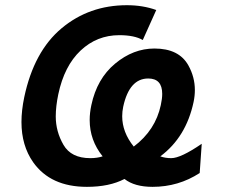

<svg xmlns="http://www.w3.org/2000/svg" viewBox="-20 -706 868 738"><path d="M494.1 -142.6Q577.6 -205.6 598.1 -302.2Q603.5 -326.7 603.5 -345.2Q603.5 -404.3 549.8 -404.3Q477.1 -404.3 453.6 -295.9Q449.7 -277.3 449.7 -259.3Q449.7 -197.8 494.1 -142.6ZM566.4 12.2Q497.1 12.2 458.5 -18.1Q400.4 12.2 314 12.2Q174.3 12.2 107.4 -82.5Q62.5 -146.5 62.5 -236.8Q62.5 -281.2 73.2 -332.5Q110.4 -508.3 216.6 -597.2Q322.8 -686 467.8 -686Q529.3 -686 580.6 -667.5L528.8 -552.2Q496.6 -570.8 438.5 -570.8Q352.5 -570.8 289.8 -511.7Q227.1 -452.6 204.1 -343.8Q194.3 -296.9 194.3 -258.3Q194.3 -200.7 223.9 -149.4Q253.4 -98.1 327.1 -98.1Q353.5 -98.1 374.5 -105Q324.7 -167 324.7 -244.6Q324.7 -272 331.1 -301.8Q352.5 -403.3 422.4 -461.4Q492.2 -519.5 573.7 -519.5Q668 -519.5 704.1 -454.6Q729 -409.7 729 -359.9Q729 -337.4 724.1 -314Q695.3 -178.7 596.2 -105Q615.2 -98.1 638.2 -98.1Q674.8 -98.1 755.4 -153.3L747.6 -41Q666 12.2 566.4 12.2Z"/></svg>

Font: Cadman
Style: Bold Italic
Weight: 700
Italic angle: -12°
Designer: Paul James MIller
Foundry: High-Logic / Made with FontCreator
Version: Version 2.114;March 28, 2021;FontCreator 13.0.0.2683 64-bit